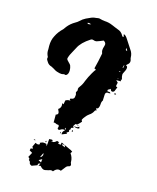

<svg xmlns="http://www.w3.org/2000/svg" viewBox="-139 -954 948 1161"><g transform="rotate(15 335.5 -373.5)"><path d="M330.6 -65.9H313.5Q316.4 -61 320.6 -58.8Q324.7 -56.6 329.3 -55.4Q334 -54.2 338.4 -52.2ZM210.4 43Q222.2 33.2 222.2 23.9Q222.2 19.5 220.2 14.2L215.3 24.9Q210.9 33.2 207.5 41Q208 41.5 209 42Q210 42.5 210.4 43ZM220.7 73.2 223.1 51.8 202.6 63.5ZM538.6 -533.7 542 -538.1 540.5 -538.6 536.6 -535.2ZM542 -578.6V-582L533.7 -582.5L533.2 -579.6ZM552.7 -607.4 555.7 -624 553.2 -624.5 548.3 -608.4ZM550.3 -711.9 547.9 -715.8 541 -730Q539.6 -722.7 539.6 -719.2Q539.6 -715.8 542 -714.6Q544.4 -713.4 550.3 -711.9ZM284.2 -809.1Q290 -809.6 295.9 -812Q296.9 -812 297.4 -812.5Q293.9 -813 290.3 -814.5Q286.6 -815.9 284.2 -816.2Q281.7 -816.4 281.2 -816.4Q277.3 -816.4 272.5 -814Q277.8 -809.1 283.2 -809.1ZM311 -152.3Q311.5 -153.3 312.5 -168.5Q307.1 -165 307.1 -161.1ZM331.1 -65.9Q359.9 -53.2 376.5 -44.9L386.2 -38.1Q380.4 -30.8 378.9 -28.3V-26.4Q395 -3.9 395 22.5V26.9Q395 28.3 397.2 32.7Q399.4 37.1 399.4 41Q399.4 50.3 388.4 52.2Q377.4 54.2 370.1 64.5Q356.4 83 349.6 90.8Q341.8 87.4 335 87.4Q319.3 87.4 304.2 106.4Q298.3 103 292 103Q286.1 103 276.9 106.9L275.4 107.4Q272.5 108.4 265.1 109.4Q257.3 111.8 251.5 111.8Q238.8 111.8 224.1 94.2Q222.2 94.2 210.4 95.7L219.7 81.1Q210.4 81.5 207.8 84Q205.1 86.4 204.1 95.2L181.2 103.5Q176.8 105 171.4 107.4Q155.3 102.5 155.3 89.8V88.4Q155.3 85.9 147.5 79.1L145.5 77.1Q147.5 73.7 147.5 71.8Q147.5 67.9 141.6 63.5Q139.2 62.5 137.7 61L153.8 31.2L135.7 20.5L138.2 7.8L152.3 4.9Q149.4 1.5 145.5 -5.9Q153.3 -20.5 158.2 -32.7H158.7Q167.5 -27.3 174.3 -27.3Q180.2 -27.3 186 -32.2L182.6 -40L188.5 -42Q195.8 -46.4 204.1 -46.4Q211.4 -46.4 223.6 -43.5L226.1 -29.8Q230.5 -42.5 230.5 -55.7V-58.6Q230.5 -67.4 231.9 -76.2Q242.2 -77.1 246.6 -77.1Q251 -77.1 252.7 -75Q254.4 -72.8 255.9 -67.4Q250.5 -64.9 244.1 -64.5L251 -64Q269 -64 280.8 -77.6Q284.7 -76.2 295.4 -73.2Q292 -68.4 289.6 -65.9V-65.4L303.2 -61L306.6 -60.1L311 -75.7ZM378.4 -195.8 376 -197.3 378.9 -203.6 381.3 -202.1ZM288.6 -127 285.2 -127.4 288.1 -136.7 291 -135.7ZM217.3 -52.2Q216.8 -52.7 215.3 -53.7Q213.9 -54.7 213.4 -55.7Q213.4 -57.1 214.8 -58.6Q216.3 -60.1 217.8 -62Q218.3 -60.1 219.2 -58.3Q220.2 -56.6 220.2 -55.2Q219.7 -54.2 218.8 -53.5Q217.8 -52.7 217.3 -52.2ZM151.9 -46.4 142.6 -48.3 143.6 -51.3 152.8 -49.8ZM354.5 -154.3Q353.5 -154.8 352.8 -155.5Q352.1 -156.2 351.3 -157Q350.6 -157.7 350.6 -158.2Q351.1 -160.2 352.5 -161.9Q354 -163.6 355 -165Q356 -164.1 357.4 -162.4Q358.9 -160.6 358.9 -159.7Q357.9 -157.2 356.4 -156.2Q355 -155.3 354.5 -154.3ZM539.6 -439.5Q543 -447.3 545.4 -447.3Q547.9 -447.3 553.7 -440.4ZM378.9 -182.6Q371.6 -182.6 359.4 -187.5L359.9 -190.9L364.7 -189.5Q369.1 -188.5 373.5 -188.5Q380.4 -188.5 389.2 -196.3Q390.1 -188.5 391.1 -185.1Q384.8 -182.6 378.9 -182.6ZM311 -152.3Q305.2 -154.8 299.3 -154.8Q291 -154.8 282.7 -148.9Q277.8 -145 273.9 -145Q271 -145 267.8 -147.7Q264.6 -150.4 264.6 -153.3Q264.6 -156.2 267.1 -159.7Q267.6 -161.1 267.6 -165.5Q266.6 -173.8 261.2 -173.8H257.8Q252.9 -173.8 247.1 -177Q241.2 -180.2 236.3 -180.2L231.9 -179.7V-229.5Q245.6 -232.4 245.6 -243.2Q245.6 -248.5 240.2 -258.8L237.3 -266.1Q253.4 -275.9 253.4 -294.9Q253.4 -300.3 252 -306.2Q258.3 -302.7 261.2 -301.8L265.6 -327.1Q272 -330.6 275.6 -331.8Q279.3 -333 283.7 -333.5Q288.1 -334 296.4 -334Q294.9 -335.4 293.5 -336.4Q292 -337.4 291 -339.1Q290 -340.8 290 -342.8Q290 -345.7 297.4 -346.7Q317.4 -348.1 317.4 -367.7Q318.4 -371.6 318.4 -375.5Q318.4 -380.4 316.4 -384.8Q314.9 -387.7 314.9 -389.6Q314.9 -393.6 318.4 -397.9Q321.8 -402.3 321.8 -407.7Q320.8 -411.1 320.8 -414.1Q320.8 -420.9 328.6 -430.2Q342.8 -448.7 350.1 -470.7Q361.8 -499.5 377.9 -526.9Q388.2 -544.4 389.2 -545.4Q395.5 -551.3 395.5 -553.7V-554.2Q395 -556.2 385.3 -559.6Q391.6 -583.5 397 -607.9Q407.2 -656.2 407.2 -657.7Q407.2 -659.2 406.7 -660.2Q402.8 -669.9 402.8 -678.7Q402.8 -688.5 409.2 -708Q410.6 -712.4 410.6 -716.3Q410.6 -728.5 396 -736.8Q375 -727.5 355.5 -721.2Q352.5 -720.7 345.7 -720.7Q340.3 -721.7 336.2 -723.4Q332 -725.1 328.1 -725.1Q323.2 -725.1 318.8 -722.2Q265.6 -688.5 247.1 -650.4Q239.3 -635.3 230.5 -619.6Q217.3 -595.7 215.8 -588.9Q214.8 -585 213.4 -581.5Q211.9 -578.1 211.9 -575.2Q211.9 -567.4 225.6 -555.2Q236.8 -544.9 239.3 -538.6Q244.6 -524.4 244.6 -509.8Q244.6 -486.8 232.9 -478.5Q230 -476.1 225.1 -476.1Q222.2 -476.1 219.7 -478Q219.2 -478.5 217.8 -478.5Q207.5 -475.6 201.2 -475.6Q190.9 -475.6 171.9 -481.9Q167.5 -483.9 163.8 -485.1Q160.2 -486.3 157.2 -488.8Q156.7 -489.3 148.7 -494.1Q140.6 -499 132.3 -502.9Q111.8 -508.3 102.5 -525.4Q94.2 -536.1 94.2 -543.9Q94.2 -547.4 95.2 -550.8L95.7 -552.7Q95.7 -554.2 94.7 -555.2Q85.9 -571.8 85.9 -589.8L86.4 -599.1Q86.4 -613.3 85.9 -620.6Q85.9 -656.7 100.6 -684.1Q115.7 -715.3 142.1 -739.7Q144.5 -741.7 155.8 -758.3Q174.8 -782.2 202.6 -797.9Q214.4 -804.2 223.6 -813Q238.3 -827.6 256.8 -836.9Q293 -855 306.6 -856Q309.1 -856 319.3 -857.4Q327.6 -859.4 335.4 -859.4Q340.8 -858.9 346.4 -856.7Q352.1 -854.5 372.1 -852.1Q397 -851.1 419.4 -841.3L426.8 -838.4Q433.6 -835.9 440.4 -832.5Q449.2 -828.6 458.5 -825.2Q484.9 -817.4 496.6 -793.5Q497.6 -791 501 -789.1L503.9 -788.1Q504.4 -789.1 506.8 -789.6L503.4 -805.7L507.8 -804.2Q517.1 -801.3 529.8 -781.2Q538.1 -769 546.4 -755.6Q554.7 -742.2 564 -728.5Q580.6 -707 580.6 -681.2Q580.6 -675.3 582.8 -669.4Q585 -663.6 585 -657.7Q585 -644 571.3 -634.3Q569.3 -632.8 567.9 -630.9Q566.4 -628.9 564.9 -627.4Q573.2 -623.5 574 -619.6Q574.7 -615.7 574.7 -613.3Q574.7 -601.6 560.5 -576.2Q558.1 -571.8 558.1 -566.9Q558.1 -560.5 559.1 -554.2Q559.6 -551.3 560.8 -548.1Q562 -544.9 562.5 -541.5Q563 -541 563 -540L561.5 -536.1Q561 -534.7 560.5 -534.7Q556.2 -534.2 556.2 -533.2L558.6 -531.2Q561 -530.3 561 -529.8L559.6 -527.3V-525.4H531.2L543.9 -512.7L543 -508.8Q542 -502.9 540 -495.1L539.6 -491.7Q539.6 -486.3 549.3 -484.9Q542.5 -470.2 541 -465.3Q538.6 -452.6 525.4 -451.7Q516.6 -452.6 514.2 -462.9L512.7 -466.3Q511.7 -463.9 504.9 -460.4Q496.1 -457.5 496.1 -452.1Q496.1 -449.7 498 -445.8H506.8Q514.6 -445.8 518.1 -439Q513.7 -437.5 508.8 -437.5Q505.4 -438.5 502 -438.5Q487.3 -438.5 486.3 -422.4Q485.4 -411.1 485.4 -398.9L484.9 -390.6L485.8 -387.2L485.4 -386.2Q477.5 -374.5 477.5 -361.3Q476.6 -342.3 469.7 -333.5Q466.3 -329.1 457 -329.1Q460.4 -323.2 464.4 -317.4Q457.5 -317.4 454.8 -314.2Q452.1 -311 450.7 -307.1Q449.2 -303.2 446.8 -300.5Q444.3 -297.9 442.9 -295.9Q437 -288.1 427.7 -282.7Q415 -273.9 405.3 -260.7Q402.3 -256.8 399.2 -252.9Q396 -249 394 -244.1L391.6 -238.8L396.5 -229Q386.2 -216.8 375.5 -207Q372.6 -204.6 366.7 -204.6H360.4Q359.9 -200.7 356.9 -197.8Q352.5 -193.4 352.5 -188.5Q352.5 -184.6 356.9 -179.2Q355.5 -178.7 353.5 -178.7Q341.3 -178.2 341.3 -170.9L341.8 -166.5Q334.5 -162.1 334.5 -156.7Q334.5 -154.3 336.4 -150.9Q336.4 -149.9 334 -148.4Q331.5 -147 328.4 -144.8Q325.2 -142.6 322.8 -140.6V-140.1Q325.2 -138.7 328.1 -135.3Q312.5 -128.9 297.4 -123Q296.9 -123 296.9 -122.6L296.4 -127Q296.4 -142.1 311 -152.3Z"/></g></svg>

Font: Pinzelan
Style: Regular
Weight: 400
Designer: GGBot
Version: 1.01